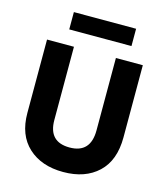

<svg xmlns="http://www.w3.org/2000/svg" viewBox="-126 -955 919 1061"><g transform="rotate(15 334.0 -424.5)"><path d="M520 -760H164V-859H520ZM608 -261Q608 -129 534 -59.5Q460 10 335 10Q210 10 135 -59Q60 -128 60 -254V-674H214V-255Q214 -130 334 -130Q454 -130 454 -260V-674H608Z"/></g></svg>

Font: Hind Kochi
Style: Bold
Weight: 700
Designer: Dhruvi Tolia
Foundry: Indian Type Foundry
Version: Version 0.702;PS 1.0;hotconv 1.0.81;makeotf.lib2.5.63406